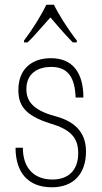

<svg xmlns="http://www.w3.org/2000/svg" viewBox="-20 -785 432 815"><path d="M82 -605H97C126 -633 124 -633 194 -711C246 -650 271 -623 289 -605H306V-613C267 -663 227 -727 209 -765H177C153 -717 120 -663 82 -613ZM200 10C292 10 345 -47 345 -142C345 -210 312 -266 214 -292C117 -318 92 -358 92 -407C92 -476 144 -501 197 -501C269 -501 298 -456 301 -371H334C334 -477 288 -538 196 -538C115 -538 58 -492 58 -403C58 -341 82 -296 193 -261C278 -236 312 -202 312 -135C312 -60 268 -23 203 -23C125 -23 77 -71 77 -158H46C46 -52 100 10 200 10Z"/></svg>

Font: Kathrein 37 Thin Condensed
Style: Regular
Weight: 250
Width: 3
Designer: Lazydogs Typefoundry, based on Open Sans by Ascender Corporation
Foundry: Lazydogs Typefoundry
Version: Version 1.003;PS 001.003;hotconv 1.0.88;makeotf.lib2.5.64775